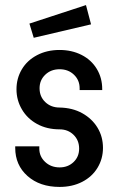

<svg xmlns="http://www.w3.org/2000/svg" viewBox="-20 -723 471 757"><path d="M40 -140V-146H135V-137Q135 -106 158 -84.5Q181 -63 215 -63Q248 -63 270 -84Q292 -105 292 -137Q292 -170 270 -191.5Q248 -213 215 -213Q165 -213 126.5 -234Q88 -255 66.5 -291.5Q45 -328 45 -371Q45 -414 66 -449.5Q87 -485 126 -505.5Q165 -526 215 -526Q263 -526 301.5 -506.5Q340 -487 361.5 -451.5Q383 -416 383 -372V-368H294V-375Q294 -407 271.5 -428.5Q249 -450 215 -450Q181 -450 158.5 -428.5Q136 -407 136 -375Q136 -342 158.5 -320.5Q181 -299 215 -299Q266 -298 304.5 -276.5Q343 -255 364.5 -219.5Q386 -184 386 -140Q386 -97 364.5 -61.5Q343 -26 304 -6Q265 14 215 14Q137 14 88.5 -29Q40 -72 40 -140ZM96 -630 319 -703 339 -627 113 -574Z"/></svg>

Font: Lineal
Style: Regular
Weight: 400
Designer: Created by Frank Adebiaye with contributions from Anton Moglia & Ariel Martín Pérez
Created by Frank ADEBIAYE with FontF
Foundry: Velvetyne Type Foundry
Version: Version 2.000